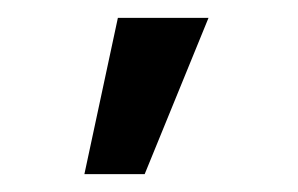

<svg xmlns="http://www.w3.org/2000/svg" viewBox="-20 -740 334 215"><path d="M213.5 -720H112L74.5 -545H142Z"/></svg>

Font: Hauora SemiBold
Style: Regular
Weight: 600
Designer: Wayne Shih
Foundry: WCYS
Version: Version 1.001